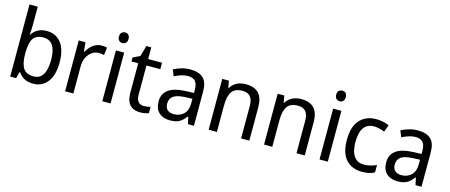

<svg xmlns="http://www.w3.org/2000/svg" viewBox="-48 -1353 4586 1955"><g transform="rotate(15 2245.5 -375.0)"><path d="M166 -575Q166 -520 161 -465H166Q189 -502 227.5 -523.5Q266 -545 321 -545Q417 -545 472.5 -474Q528 -403 528 -268Q528 -133 472 -61.5Q416 10 321 10Q217 10 166 -68H159L142 0H79V-760H166ZM166 -271V-267Q166 -163 197.5 -113Q229 -63 307 -63Q372 -63 405 -116Q438 -169 438 -269Q438 -472 305 -472Q228 -472 197 -424.5Q166 -377 166 -271Z M955 -540 945 -459Q917 -466 891 -466Q852 -466 818.5 -443.5Q785 -421 765 -379.5Q745 -338 745 -286V0H658V-536H729L739 -438H743Q769 -486 808.5 -516Q848 -546 897 -546Q931 -546 955 -540Z M1144 -681Q1144 -654 1130 -639.5Q1116 -625 1094 -625Q1072 -625 1057.5 -639.5Q1043 -654 1043 -681Q1043 -709 1057.5 -723Q1072 -737 1094 -737Q1116 -737 1130 -723Q1144 -709 1144 -681ZM1137 0H1050V-536H1137Z M1540 -73V-6Q1526 1 1500.5 5.5Q1475 10 1452 10Q1303 10 1303 -156V-468H1232V-510L1305 -545L1338 -659H1390V-536H1536V-468H1390V-158Q1390 -111 1411 -86.5Q1432 -62 1468 -62Q1486 -62 1506.5 -65Q1527 -68 1540 -73Z M2016 -365V0H1953L1936 -76H1932Q1897 -29 1860.5 -9.5Q1824 10 1763 10Q1691 10 1647.5 -30Q1604 -70 1604 -149Q1604 -311 1845 -320L1930 -323V-355Q1930 -419 1904.5 -446.5Q1879 -474 1828 -474Q1793 -474 1758.5 -463Q1724 -452 1686 -433L1659 -499Q1696 -519 1741 -532Q1786 -545 1833 -545Q1926 -545 1971 -501.5Q2016 -458 2016 -365ZM1857 -259Q1768 -255 1731 -228Q1694 -201 1694 -148Q1694 -105 1718.5 -83Q1743 -61 1784 -61Q1849 -61 1889.5 -100Q1930 -139 1930 -214V-262Z M2600 -349V0H2513V-343Q2513 -408 2486 -440Q2459 -472 2403 -472Q2324 -472 2291 -424Q2258 -376 2258 -278V0H2171V-536H2241L2254 -463H2259Q2282 -504 2324.5 -525Q2367 -546 2417 -546Q2509 -546 2554.5 -498.5Q2600 -451 2600 -349Z M3184 -349V0H3097V-343Q3097 -408 3070 -440Q3043 -472 2987 -472Q2908 -472 2875 -424Q2842 -376 2842 -278V0H2755V-536H2825L2838 -463H2843Q2866 -504 2908.5 -525Q2951 -546 3001 -546Q3093 -546 3138.5 -498.5Q3184 -451 3184 -349Z M3434 -681Q3434 -654 3420 -639.5Q3406 -625 3384 -625Q3362 -625 3347.5 -639.5Q3333 -654 3333 -681Q3333 -709 3347.5 -723Q3362 -737 3384 -737Q3406 -737 3420 -723Q3434 -709 3434 -681ZM3427 0H3340V-536H3427Z M3557 -265Q3557 -407 3621.5 -476.5Q3686 -546 3794 -546Q3832 -546 3868.5 -538Q3905 -530 3929 -517L3902 -444Q3837 -469 3792 -469Q3647 -469 3647 -266Q3647 -169 3683 -117.5Q3719 -66 3788 -66Q3854 -66 3920 -97V-19Q3893 -4 3861.5 3Q3830 10 3788 10Q3681 10 3619 -58.5Q3557 -127 3557 -265Z M4415 -365V0H4352L4335 -76H4331Q4296 -29 4259.5 -9.5Q4223 10 4162 10Q4090 10 4046.5 -30Q4003 -70 4003 -149Q4003 -311 4244 -320L4329 -323V-355Q4329 -419 4303.5 -446.5Q4278 -474 4227 -474Q4192 -474 4157.5 -463Q4123 -452 4085 -433L4058 -499Q4095 -519 4140 -532Q4185 -545 4232 -545Q4325 -545 4370 -501.5Q4415 -458 4415 -365ZM4256 -259Q4167 -255 4130 -228Q4093 -201 4093 -148Q4093 -105 4117.5 -83Q4142 -61 4183 -61Q4248 -61 4288.5 -100Q4329 -139 4329 -214V-262Z"/></g></svg>

Font: Noto Sans Display
Style: Regular
Weight: 400
Designer: Monotype Design team
Foundry: Monotype Imaging Inc.
Version: Version 1.000